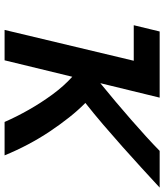

<svg xmlns="http://www.w3.org/2000/svg" viewBox="42 -776 733 858"><g transform="rotate(90 409.0 -346.5)"><path d="M113.2 0 251 -577.2H92.2L120.2 -693H415.8L351.2 -427.8Q392.5 -461.2 434 -496.4Q475.5 -531.5 514.8 -565.8Q554 -600 589.2 -632.1Q624.5 -664.2 653.8 -693H817.8Q775.2 -653.5 729 -611.4Q682.8 -569.2 634.5 -526.2Q586.2 -483.2 537.1 -441.2Q488 -399.2 439.5 -361Q472.2 -328.8 504.2 -288.4Q536.2 -248 567.1 -201.8Q598 -155.5 624.9 -104.6Q651.8 -53.8 673.8 0H524.5Q501.8 -52.2 470.4 -107.6Q439 -163 401.6 -214Q364.2 -265 322.5 -302.5L249 0Z"/></g></svg>

Font: Ubuntu Sans
Style: Italic
Weight: 400
Italic angle: -13.5°
Designer: Dalton Maag Ltd
Foundry: Dalton Maag Ltd
Version: Version 1.006